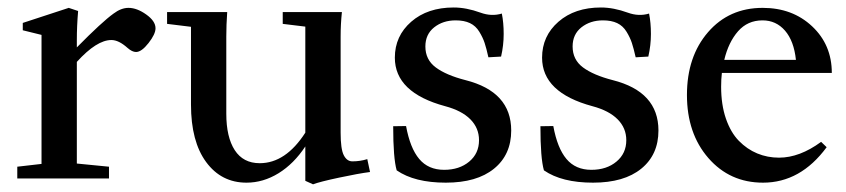

<svg xmlns="http://www.w3.org/2000/svg" viewBox="-20 -474 2248 510"><path d="M25.9 0V-31.2L90.3 -38.6V-381.3L40.5 -393.6V-413.1L162.6 -453.1L187.5 -444.8Q184.1 -404.8 184.1 -367.2V-348.1Q251 -416 281.7 -438Q301.8 -453.1 321.3 -453.1Q343.8 -453.1 368.4 -435.5Q393.1 -418 393.1 -398.9Q393.1 -383.3 374.5 -359.6Q356 -335.9 341.3 -335.9Q331.1 -335.9 318.8 -346.7Q295.4 -367.7 275.9 -367.7Q236.8 -367.7 184.1 -309.6V-39.6L269.5 -31.2V0Z M634.8 11.2Q567.9 11.2 527.6 -43.5Q487.3 -98.1 487.3 -196.3V-402.8L423.8 -410.6V-441.9H583.5Q581.1 -407.7 581.1 -377V-171.9Q581.1 -109.9 603.5 -75.2Q626 -40.5 669.9 -40.5Q738.8 -40.5 791 -121.6V-403.3L731 -410.6V-441.9H888.2Q884.8 -410.2 884.8 -377V-121.6Q884.8 -78.1 893.1 -61.8Q901.4 -45.4 916 -45.4Q936.5 -45.4 955.6 -51.3L962.9 -17.1Q932.6 -13.2 880.9 -2.2Q829.1 8.8 811.5 15.6L791 6.3V-85Q760.7 -39.1 720 -13.9Q679.2 11.2 634.8 11.2Z M1164.1 11.2Q1081.1 11.2 1033.7 -21.5Q1024.4 -53.7 1024.4 -138.7L1058.6 -139.2Q1069.3 -80.6 1093.5 -51.8Q1117.7 -22.9 1159.7 -22.9Q1200.2 -22.9 1226.3 -44.7Q1252.4 -66.4 1252.4 -101.6Q1252.4 -133.8 1229.5 -157Q1206.5 -180.2 1162.6 -191.9Q1028.8 -228 1028.8 -320.8Q1028.8 -378.4 1072.3 -416.3Q1115.7 -454.1 1185.1 -454.1Q1218.8 -454.1 1256.3 -440.4Q1285.6 -429.7 1313 -438Q1317.9 -413.6 1317.9 -383.8Q1317.9 -353.5 1311 -323.7L1277.3 -321.8Q1272 -345.7 1267.3 -359.9Q1262.7 -374 1253.2 -389.6Q1243.7 -405.3 1228.3 -412.6Q1212.9 -419.9 1190.4 -419.9Q1156.7 -419.9 1133.3 -401.4Q1109.9 -382.8 1109.9 -350.6Q1109.9 -315.4 1137.5 -294.9Q1165 -274.4 1216.3 -261.2Q1337.9 -230.5 1337.9 -127.4Q1337.9 -63 1292.2 -25.9Q1246.6 11.2 1164.1 11.2Z M1555.2 11.2Q1472.2 11.2 1424.8 -21.5Q1415.5 -53.7 1415.5 -138.7L1449.7 -139.2Q1460.4 -80.6 1484.6 -51.8Q1508.8 -22.9 1550.8 -22.9Q1591.3 -22.9 1617.4 -44.7Q1643.6 -66.4 1643.6 -101.6Q1643.6 -133.8 1620.6 -157Q1597.7 -180.2 1553.7 -191.9Q1419.9 -228 1419.9 -320.8Q1419.9 -378.4 1463.4 -416.3Q1506.8 -454.1 1576.2 -454.1Q1609.9 -454.1 1647.5 -440.4Q1676.8 -429.7 1704.1 -438Q1709 -413.6 1709 -383.8Q1709 -353.5 1702.1 -323.7L1668.5 -321.8Q1663.1 -345.7 1658.4 -359.9Q1653.8 -374 1644.3 -389.6Q1634.8 -405.3 1619.4 -412.6Q1604 -419.9 1581.5 -419.9Q1547.9 -419.9 1524.4 -401.4Q1501 -382.8 1501 -350.6Q1501 -315.4 1528.6 -294.9Q1556.2 -274.4 1607.4 -261.2Q1729 -230.5 1729 -127.4Q1729 -63 1683.3 -25.9Q1637.7 11.2 1555.2 11.2Z M2006.8 11.2Q1918.5 11.2 1861.6 -54.2Q1804.7 -119.6 1804.7 -221.7Q1804.7 -323.7 1860.6 -388.4Q1916.5 -453.1 2005.9 -453.1Q2085 -453.1 2137.2 -404.1Q2189.5 -355 2189.5 -280.3H1897.5Q1895.5 -264.2 1895.5 -243.7Q1895.5 -195.8 1908.2 -158.9Q1920.9 -122.1 1942.6 -99.9Q1964.4 -77.6 1991.5 -66.4Q2018.6 -55.2 2049.3 -55.2Q2104 -55.2 2161.1 -97.2L2175.8 -83Q2106.4 11.2 2006.8 11.2ZM2005.4 -419.9Q1965.8 -419.9 1940.4 -390.9Q1915 -361.8 1903.8 -314.9H2094.2Q2088.9 -365.2 2065.2 -392.6Q2041.5 -419.9 2005.4 -419.9Z"/></svg>

Font: Elstob 10pt Medium
Style: Regular
Weight: 500
Designer: Peter S. Baker
Version: Version 1.015